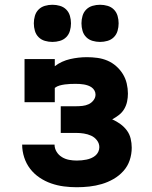

<svg xmlns="http://www.w3.org/2000/svg" viewBox="-20 -778 640 806"><path d="M302 8Q275 8 248 4.5Q221 1 195 -8Q169 -17 146 -32.5Q123 -48 106.5 -69.5Q90 -91 81.5 -117.5Q73 -144 73 -171H209Q209 -155 217.5 -141Q226 -127 240 -118.5Q254 -110 270 -107Q286 -104 302 -104Q313 -104 323 -105Q333 -106 343 -108Q353 -110 362.5 -114Q372 -118 380 -124.5Q388 -131 392.5 -140.5Q397 -150 397 -160Q397 -176 387 -189Q377 -202 362.5 -208.5Q348 -215 332 -217.5Q316 -220 300 -220H235V-332H300Q313 -332 326.5 -333.5Q340 -335 352 -340.5Q364 -346 372.5 -357Q381 -368 381 -381Q381 -390 376.5 -398Q372 -406 365 -411Q358 -416 349.5 -419Q341 -422 332 -423.5Q323 -425 314.5 -425.5Q306 -426 297 -426Q286 -426 274.5 -425.5Q263 -425 252 -423.5Q241 -422 230 -419Q219 -416 210 -409V-349H83V-530H210V-500Q224 -511 240.5 -518.5Q257 -526 274.5 -530Q292 -534 309.5 -536Q327 -538 345 -538Q367 -538 389 -535Q411 -532 431 -523.5Q451 -515 467.5 -500.5Q484 -486 495.5 -467.5Q507 -449 512 -427.5Q517 -406 517 -385Q517 -368 513.5 -351.5Q510 -335 501.5 -320.5Q493 -306 479.5 -295.5Q466 -285 451 -277Q469 -269 485 -257.5Q501 -246 512.5 -230.5Q524 -215 528.5 -196Q533 -177 533 -158Q533 -131 524.5 -105.5Q516 -80 498 -60Q480 -40 456.5 -26.5Q433 -13 407.5 -5.5Q382 2 355.5 5Q329 8 302 8ZM400 -602Q384 -602 368.5 -606.5Q353 -611 342 -622Q331 -633 326.5 -648.5Q322 -664 322 -680Q322 -696 326.5 -711.5Q331 -727 342 -738Q353 -749 368.5 -753.5Q384 -758 400 -758Q416 -758 431.5 -753.5Q447 -749 458 -738Q469 -727 473.5 -711.5Q478 -696 478 -680Q478 -664 473.5 -648.5Q469 -633 458 -622Q447 -611 431.5 -606.5Q416 -602 400 -602ZM200 -602Q184 -602 168.5 -606.5Q153 -611 142 -622Q131 -633 126.5 -648.5Q122 -664 122 -680Q122 -696 126.5 -711.5Q131 -727 142 -738Q153 -749 168.5 -753.5Q184 -758 200 -758Q216 -758 231.5 -753.5Q247 -749 258 -738Q269 -727 273.5 -711.5Q278 -696 278 -680Q278 -664 273.5 -648.5Q269 -633 258 -622Q247 -611 231.5 -606.5Q216 -602 200 -602Z"/></svg>

Font: Iosevka Slab Heavy Extended
Style: Regular
Weight: 900
Width: 7
Monospace: yes
Designer: Belleve Invis
Foundry: Belleve Invis
Version: Version 11.1.0; ttfautohint (v1.8.3)